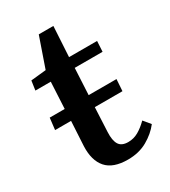

<svg xmlns="http://www.w3.org/2000/svg" viewBox="-170 -753 758 854"><g transform="rotate(-30 209.5 -326.5)"><path d="M233 14Q157 14 123 -25Q89 -64 92 -136L99 -262H17L24 -322H101L108 -458H29L36 -506L114 -514L167 -667H242L233 -512H377L374 -458H231L224 -322H367L363 -262H221L215 -137Q213 -95 226 -74Q239 -53 273 -53Q301 -53 325.5 -67Q350 -81 374 -105L403 -70Q376 -35 333 -10.5Q290 14 233 14Z"/></g></svg>

Font: Literata 36pt SemiBold
Style: Italic
Weight: 600
Italic angle: -2°
Designer: Latin by Veronika Burian and Jose Scaglione. Greek by Irene Vlachou. Cyrillic by Vera Evstafieva
Foundry: TypeTogether
Version: Version 3.002